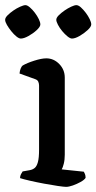

<svg xmlns="http://www.w3.org/2000/svg" viewBox="-41 -727 375 747"><path d="M216 0Q208 0 184 -3.5Q160 -7 130.5 -12.5Q101 -18 75 -24Q49 -30 37 -34Q37 -42 40.5 -49Q44 -56 47 -60L75 -65Q86 -67 94 -73.5Q102 -80 106.5 -96.5Q111 -113 111 -145V-394Q111 -402 108 -409Q105 -416 96 -419L35 -441Q36 -452 39.5 -460.5Q43 -469 47 -472Q64 -482 92.5 -491Q121 -500 139 -500Q168 -500 189.5 -478Q211 -456 211 -425V-125Q211 -105 207 -89.5Q203 -74 199 -68L285 -59Q287 -56 289.5 -50Q292 -44 292 -35Q287 -27 272.5 -19Q258 -11 242.5 -5.5Q227 0 216 0ZM239 -577Q232 -577 221.5 -585.5Q211 -594 201 -606Q191 -618 184.5 -630.5Q178 -643 178 -650Q178 -658 187.5 -667.5Q197 -677 210 -686Q223 -695 236 -701Q249 -707 256 -707Q264 -707 273.5 -698.5Q283 -690 292.5 -677.5Q302 -665 308 -652.5Q314 -640 314 -632Q314 -623 300 -610Q286 -597 268.5 -587Q251 -577 239 -577ZM40 -577Q33 -577 23 -585Q13 -593 3 -605.5Q-7 -618 -14 -630Q-21 -642 -21 -650Q-21 -658 -11.5 -667.5Q-2 -677 11 -686Q24 -695 37.5 -701Q51 -707 58 -707Q65 -707 75 -698.5Q85 -690 94.5 -677.5Q104 -665 110 -652.5Q116 -640 116 -632Q116 -623 102 -610Q88 -597 70 -587Q52 -577 40 -577Z"/></svg>

Font: Texturina Medium
Style: Regular
Weight: 500
Designer: Guillermo Torres Carreño
Foundry: Omnibus-Type
Version: Version 1.003